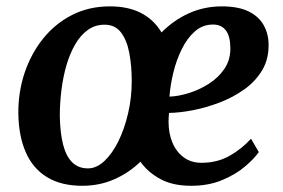

<svg xmlns="http://www.w3.org/2000/svg" viewBox="-20 -588 912 618"><path d="M245 10Q176.5 10 131 -18Q85.5 -46 62.8 -98.2Q40 -150.5 39 -223Q38.5 -291.5 59.2 -353.5Q80 -415.5 118.8 -463.8Q157.5 -512 212 -539.8Q266.5 -567.5 333.5 -567.5Q393 -567.5 434.2 -546Q475.5 -524.5 500 -483.5Q538 -522.5 587.5 -545Q637 -567.5 694 -567.5Q746 -567.5 779 -551.8Q812 -536 828 -508.2Q844 -480.5 844.5 -446Q845.5 -398.5 824 -362.2Q802.5 -326 766.2 -300.2Q730 -274.5 686.8 -258Q643.5 -241.5 600.8 -233.2Q558 -225 524 -224.5Q523.5 -217.5 523 -210.5Q522.5 -203.5 522.5 -196.5Q522.5 -158.5 535.2 -128.5Q548 -98.5 571.8 -81.2Q595.5 -64 628.5 -64Q679.5 -64 719 -86.5Q758.5 -109 788 -141.5L813 -98.5Q799 -78 769.2 -52.5Q739.5 -27 695.5 -8.5Q651.5 10 595 10Q536 10 496 -11.8Q456 -33.5 432 -67.5Q395.5 -32 348 -11Q300.5 10 245 10ZM263 -46Q290.5 -46 315.8 -69.5Q341 -93 360.8 -132.8Q380.5 -172.5 392.2 -222.8Q404 -273 404 -326.5Q404 -376 396.2 -417.2Q388.5 -458.5 369.5 -483.5Q350.5 -508.5 316.5 -508.5Q286 -508.5 262.5 -491.5Q239 -474.5 222 -445.2Q205 -416 194 -378.2Q183 -340.5 177.8 -298.5Q172.5 -256.5 172.5 -214.5Q173.5 -160.5 183 -123Q192.5 -85.5 212.2 -65.8Q232 -46 263 -46ZM525.5 -277Q555 -278 589 -288.8Q623 -299.5 653.2 -319Q683.5 -338.5 702.5 -366.8Q721.5 -395 721.5 -432Q721.5 -470.5 707.2 -489.8Q693 -509 665.5 -509Q632 -509 607 -486.8Q582 -464.5 564.8 -429.2Q547.5 -394 537.8 -353.8Q528 -313.5 525.5 -277Z"/></svg>

Font: Merriweather Light 18pt SemiBold
Style: Italic
Weight: 600
Italic angle: -7.8°
Version: Version 2.101